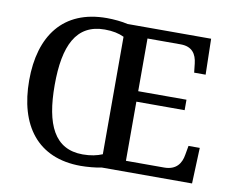

<svg xmlns="http://www.w3.org/2000/svg" viewBox="-80 -827 1135 940"><g transform="rotate(10 488.0 -357.5)"><path d="M377 10C409 10 453 6 481 0H929L936 -178H880L872 -133C865 -89 841 -53 781 -53H591V-347H831V-399H591V-661H756C814 -661 835 -626 840 -581L845 -536H902L898 -714H482C455 -721 411 -725 378 -725C161 -725 56 -580 56 -359C56 -137 161 10 377 10ZM377 -47C236 -47 183 -162 183 -358C183 -554 236 -668 378 -668C418 -668 449 -661 474 -649V-65C448 -54 416 -47 377 -47Z"/></g></svg>

Font: Noto Serif Myanmar Medium
Style: Regular
Weight: 500
Designer: Ben Mitchell and the Monotype Design Team
Foundry: Monotype Imaging Inc.
Version: Version 2.106